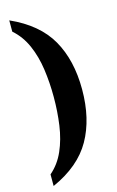

<svg xmlns="http://www.w3.org/2000/svg" viewBox="-136 -826 624 1020"><g transform="rotate(-15 175.5 -316.5)"><path d="M26 139V75Q74 34 101 -27.5Q128 -89 138.5 -163.5Q149 -238 149 -318Q149 -397 138.5 -471Q128 -545 101 -606.5Q74 -668 26 -710V-772Q176 -705 240.5 -592Q305 -479 305 -318Q305 -156 240.5 -42Q176 72 26 139Z"/></g></svg>

Font: Noto Serif Khmer ExtraCondensed ExtraBold
Style: Regular
Weight: 800
Width: 2
Designer: Danh Hong and the Monotype Design Team
Foundry: Monotype Imaging Inc.
Version: Version 2.004; ttfautohint (v1.8.4.7-5d5b)